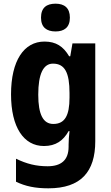

<svg xmlns="http://www.w3.org/2000/svg" viewBox="-20 -784 601 1044"><path d="M282 -764C233 -764 203 -742 203 -688C203 -635 234 -613 282 -613C329 -613 360 -635 360 -688C360 -741 330 -764 282 -764ZM222 -558C110 -558 40 -454 40 -271C40 -92 109 10 219 10C283 10 324 -19 353 -71H358C355 -48 353 -17 353 3V14C353 87 312 120 239 120C176 120 125 107 67 79V204C118 229 172 240 243 240C420 240 498 150 498 -16V-548H374L362 -478H356C324 -532 284 -558 222 -558ZM268 -438C333 -438 358 -388 358 -278V-253C358 -155 332 -110 270 -110C215 -110 188 -161 188 -269C188 -381 215 -438 268 -438Z"/></svg>

Font: Noto Sans Oriya Cond Bold
Style: Bold
Weight: 700
Width: 3
Designer: Amélie Bonet and Sol Matas
Foundry: Google LLC
Version: Version 2.006